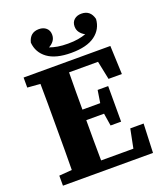

<svg xmlns="http://www.w3.org/2000/svg" viewBox="-159 -992 935 1096"><g transform="rotate(-20 309.0 -443.5)"><path d="M32 -596V-657H559L566 -484H485L462 -596H286Q285 -536 285 -477.5Q285 -419 285 -370H393L405 -446H469V-230H405L393 -306H285Q285 -244 285 -183Q285 -122 286 -61H482L505 -176H586L579 0H32V-61L110 -67Q111 -126 111 -185.5Q111 -245 111 -304V-353Q111 -412 111 -471.5Q111 -531 110 -590ZM337 -696Q243 -696 193.5 -732.5Q144 -769 139 -830Q153 -887 208 -887Q235 -887 252 -872Q269 -857 269 -831Q269 -810 257.5 -794.5Q246 -779 227 -769Q249 -761 275.5 -756.5Q302 -752 337 -752Q372 -752 398.5 -756.5Q425 -761 447 -769Q428 -779 416.5 -794.5Q405 -810 405 -831Q405 -857 422 -872Q439 -887 466 -887Q521 -887 535 -830Q531 -769 481.5 -732.5Q432 -696 337 -696Z"/></g></svg>

Font: Source Serif 4 SmText
Style: Bold
Weight: 700
Designer: Frank Grießhammer
Foundry: Adobe
Version: Version 4.005;hotconv 1.1.0;makeotfexe 2.6.0